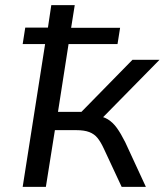

<svg xmlns="http://www.w3.org/2000/svg" viewBox="-20 -725 642 745"><path d="M68 0 155 -554H68L78 -618H166L179 -705H270L256 -617H446L436 -554H246L205 -291H296L494 -493H599L365 -255L349 -277Q379 -274 398.5 -262Q418 -250 433.5 -228.5Q449 -207 466 -173L546 0H452L383 -148Q371 -174 358.5 -189.5Q346 -205 326.5 -212.5Q307 -220 276 -220H193L158 0Z"/></svg>

Font: Nunito Sans 7pt
Style: Italic
Weight: 400
Italic angle: -9°
Designer: Vernon Adams
Foundry: Vernon Adams
Version: Version 3.101;gftools[0.9.27]